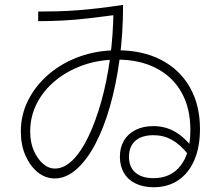

<svg xmlns="http://www.w3.org/2000/svg" viewBox="-20 -787 920 799"><path d="M478.9 -134.4Q478.9 -173.3 495.6 -201.7Q512.2 -230 543.9 -246.1Q575.6 -262.2 617.8 -262.2Q667.8 -262.2 708.3 -238.9Q748.9 -215.6 786.7 -165.6L761.1 -146.7Q728.9 -186.7 694.4 -205.6Q660 -224.4 618.9 -224.4Q570 -224.4 543.3 -201.1Q516.7 -177.8 516.7 -134.4Q516.7 -92.2 543.3 -68.9Q570 -45.6 618.9 -45.6Q691.1 -45.6 731.7 -97.8Q772.2 -150 772.2 -246.7Q772.2 -336.7 735.6 -402.2Q698.9 -467.8 630 -503.3Q561.1 -538.9 467.8 -538.9Q391.1 -538.9 325.6 -515.6Q260 -492.2 210.6 -451.7Q161.1 -411.1 133.3 -356.7Q105.6 -302.2 105.6 -240Q105.6 -195.6 120 -161.7Q134.4 -127.8 157.8 -106.7Q181.1 -85.6 208.9 -85.6Q246.7 -85.6 282.2 -120.6Q317.8 -155.6 347.8 -218.3Q377.8 -281.1 401.1 -363.3Q424.4 -445.6 437.8 -542.8Q451.1 -640 452.2 -743.3L466.7 -725.6Q407.8 -717.8 351.7 -711.1Q295.6 -704.4 242.8 -701.7Q190 -698.9 138.9 -698.9V-738.9Q178.9 -738.9 220 -740Q261.1 -741.1 304.4 -744.4Q347.8 -747.8 394.4 -753.3Q441.1 -758.9 492.2 -766.7Q492.2 -648.9 477.8 -541.1Q463.3 -433.3 437.2 -342.8Q411.1 -252.2 375.6 -185.6Q340 -118.9 297.2 -81.7Q254.4 -44.4 207.8 -44.4Q168.9 -44.4 137.2 -70Q105.6 -95.6 86.1 -139.4Q66.7 -183.3 66.7 -240Q66.7 -310 97.8 -371.1Q128.9 -432.2 183.9 -478.9Q238.9 -525.6 311.7 -551.7Q384.4 -577.8 467.8 -577.8Q573.3 -577.8 650.6 -537.8Q727.8 -497.8 770 -423.9Q812.2 -350 812.2 -250Q812.2 -175.6 788.9 -121.1Q765.6 -66.7 722.2 -37.2Q678.9 -7.8 618.9 -7.8Q576.7 -7.8 544.4 -23.3Q512.2 -38.9 495.6 -67.8Q478.9 -96.7 478.9 -134.4Z"/></svg>

Font: Paperlogy 2 ExtraLight
Style: Regular
Weight: 250
Designer: redesigned by Lee Juim, glyphs from Gmarket Sans & Montserrat
Foundry: PT&
Version: Version 1.001